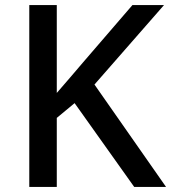

<svg xmlns="http://www.w3.org/2000/svg" viewBox="-20 -734 672 754"><path d="M632 0 351 -402 624 -714H500L307 -490C273 -449 237 -409 203 -369V-714H95V0H203V-271L273 -329L507 0Z"/></svg>

Font: Noto Sans Bamum Medium
Style: Regular
Weight: 500
Designer: Monotype Design Team
Foundry: Monotype Imaging Inc.
Version: Version 2.002